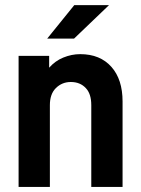

<svg xmlns="http://www.w3.org/2000/svg" viewBox="-20 -741 560 761"><path d="M53.7 -519.5H174.8V-472.7Q199.2 -500 230.5 -512.7Q263.7 -526.4 297.9 -526.4Q377 -526.4 421.9 -475.6Q465.8 -425.8 465.8 -338.9V0H341.8V-324.2Q341.8 -369.1 320.3 -391.6Q297.9 -416 260.7 -416Q225.6 -416 201.2 -391.6Q177.7 -368.2 177.7 -324.2V0H53.7ZM274.4 -720.7H412.1L273.4 -587.9H167Z"/></svg>

Font: Dinish
Style: Bold
Weight: 700
Designer: Bert Driehuis
Foundry: Playbeing
Version: Version 3.006; git-39231f3c-release